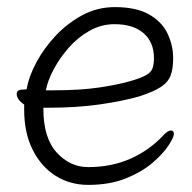

<svg xmlns="http://www.w3.org/2000/svg" viewBox="-20 -504 540 540"><path d="M102 -201V-198Q102 -116 139.5 -75Q177 -34 228 -34Q293 -34 346.5 -57.5Q400 -81 440 -124Q452 -137 461 -137Q469 -137 469 -127Q469 -118 454 -95Q439 -72 409.5 -46.5Q380 -21 334.5 -2.5Q289 16 228 16Q177 16 136.5 -9.5Q96 -35 72 -82.5Q48 -130 48 -195V-210Q27 -224 27 -240Q27 -252 44 -252Q46 -252 50.5 -252.5Q55 -253 55 -253Q61 -289 82.5 -329Q104 -369 137 -404Q170 -439 212 -461.5Q254 -484 303 -484Q364 -484 400 -463Q436 -442 451.5 -409Q467 -376 467 -340Q467 -311 460 -292Q453 -273 432.5 -259.5Q412 -246 372 -233Q327 -220 262 -210.5Q197 -201 114 -201ZM130 -250Q206 -250 259.5 -258Q313 -266 347 -276Q378 -285 391.5 -293Q405 -301 409 -312Q413 -323 413 -341Q413 -385 384 -410.5Q355 -436 302 -436Q265 -436 232 -417.5Q199 -399 173.5 -370Q148 -341 131 -309Q114 -277 109 -250Z"/></svg>

Font: Moon Stars Kai HW Light
Style: Regular
Weight: 300
Designer: GuiWonder
Version: Version 1.101